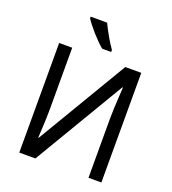

<svg xmlns="http://www.w3.org/2000/svg" viewBox="-163 -1053 1055 1175"><g transform="rotate(20 364.5 -465.5)"><path d="M98.1 -713.9H183.1V-323.2Q183.1 -310.5 182.9 -295.4Q182.6 -280.3 182.1 -263.9Q181.6 -247.6 181.2 -231.2Q180.7 -214.8 179.7 -199.2Q177.7 -163.1 175.8 -126H179.2L528.8 -713.9H632.8V0H548.8V-387.2Q548.8 -415 550.3 -449.7Q551.8 -484.4 553.7 -516.1Q555.7 -553.2 558.1 -590.8H554.2L203.1 0H98.1ZM416 -771H357.4Q340.3 -784.7 320.3 -804.9Q300.3 -825.2 281.5 -846.7Q262.7 -868.2 247.3 -887.9Q231.9 -907.7 224.1 -920.9V-931.2H331.1Q338.9 -914.6 349.4 -894.8Q359.9 -875 371.1 -855.2Q382.3 -835.4 394 -816.9Q405.8 -798.3 416 -784.2Z"/></g></svg>

Font: Genotype
Style: Regular
Weight: 400
Foundry: Ascender Corporation
Version: Version 1.00